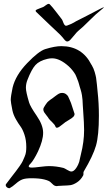

<svg xmlns="http://www.w3.org/2000/svg" viewBox="-20 -982 562 1002"><path d="M522.5 -944.3Q522.5 -942.4 513.7 -935.5Q480.5 -909.2 446.3 -874.5Q412.1 -839.8 387.7 -820.3Q379.9 -813.5 368.7 -799.3Q357.4 -785.2 348.1 -775.4Q338.9 -765.6 331.1 -765.6Q324.2 -765.6 318.4 -772.5Q303.7 -791 292.5 -802.2Q281.2 -813.5 264.6 -828.6Q248 -843.8 240.2 -851.6Q175.8 -914.1 168.9 -919.9Q166 -922.9 166 -925.8Q166 -929.7 172.9 -932.6Q179.7 -935.5 189.9 -939.5Q200.2 -943.4 205.1 -945.3Q208 -946.3 218.3 -954.1Q228.5 -961.9 233.4 -961.9Q237.3 -961.9 240.2 -959Q252.9 -946.3 272.9 -919.9Q293 -893.6 300.8 -883.8Q304.7 -879.9 308.1 -870.1Q311.5 -860.4 315.4 -854Q319.3 -847.7 325.2 -847.7Q328.1 -847.7 330.1 -848.6Q354.5 -857.4 366.2 -864.7Q377.9 -872.1 384.8 -875Q400.4 -882.8 434.6 -900.4Q468.8 -918 493.7 -931.2Q518.6 -944.3 522.5 -944.3ZM269.5 -321.3Q265.6 -332 252.4 -344.2Q239.3 -356.4 234.4 -363.3Q231.4 -369.1 223.6 -378.4Q215.8 -387.7 210.9 -395.5Q206.1 -403.3 206.1 -410.2Q206.1 -418 210 -422.9Q213.9 -429.7 216.8 -434.1Q219.7 -438.5 222.7 -442.4Q225.6 -446.3 227.5 -448.7Q229.5 -451.2 233.4 -454.1Q237.3 -457 238.3 -458Q239.3 -459 244.6 -462.9Q250 -466.8 252 -467.8Q255.9 -470.7 268.1 -480Q280.3 -489.3 287.6 -493.2Q294.9 -497.1 303.7 -497.1Q315.4 -497.1 323.7 -491.2Q332 -485.4 335.4 -479Q338.9 -472.7 343.8 -460.4Q348.6 -448.2 350.6 -444.3L369.1 -387.7Q369.1 -378.9 362.3 -372.1Q355.5 -365.2 340.3 -356.4Q325.2 -347.7 321.3 -344.7Q317.4 -341.8 307.1 -333.5Q296.9 -325.2 289.6 -320.3Q282.2 -315.4 277.3 -315.4Q271.5 -315.4 269.5 -321.3ZM123 -564.5Q115.2 -544.9 115.2 -523.4Q115.2 -502.9 131.8 -447.3Q137.7 -426.8 171.4 -377.9Q205.1 -329.1 205.1 -289.1Q205.1 -249 178.7 -192.4Q168 -169.9 157.7 -153.3Q147.5 -136.7 142.1 -131.3Q136.7 -126 133.3 -121.6Q129.9 -117.2 129.9 -113.3Q129.9 -107.4 147.5 -107.4Q158.2 -107.4 189.5 -111.3Q220.7 -115.2 235.4 -115.2Q272.5 -115.2 311.5 -105.5Q317.4 -103.5 331.1 -95.2Q344.7 -86.9 352.5 -86.9Q365.2 -86.9 377.9 -105.5Q383.8 -114.3 388.2 -124Q392.6 -133.8 393.6 -138.2Q394.5 -142.6 397.9 -157.7Q401.4 -172.9 402.3 -176.8Q418.9 -242.2 418.9 -302.7Q418.9 -336.9 414.1 -402.3Q413.1 -412.1 412.1 -432.1Q411.1 -452.1 410.6 -460.9Q410.2 -469.7 407.7 -484.9Q405.3 -500 400.4 -515.6Q399.4 -518.6 396 -529.8Q392.6 -541 392.1 -543.9Q391.6 -546.9 388.2 -556.6Q384.8 -566.4 383.3 -569.3Q381.8 -572.3 378.9 -580.6Q376 -588.9 373.5 -592.8Q371.1 -596.7 366.7 -603.5Q362.3 -610.4 358.4 -614.7Q354.5 -619.1 349.6 -625Q344.7 -630.9 338.9 -635.7Q292 -677.7 252 -677.7Q239.3 -677.7 227.5 -674.8Q185.5 -665 165 -642.6Q144.5 -620.1 123 -564.5ZM277.3 -10.7Q266.6 -10.7 258.8 -17.1Q251 -23.4 243.7 -31.2Q236.3 -39.1 210.9 -45.4Q185.5 -51.8 143.6 -51.8Q112.3 -51.8 96.2 -45.4Q80.1 -39.1 62.5 -23.4Q44.9 -7.8 30.3 0H26.4Q21.5 0 15.6 -4.9Q9.8 -9.8 9.8 -15.6Q9.8 -19.5 11.7 -21.5Q20.5 -33.2 39.1 -57.6Q57.6 -82 64 -89.8Q70.3 -97.7 82.5 -115.2Q94.7 -132.8 98.6 -141.6Q102.5 -150.4 108.4 -164.1Q114.3 -177.7 115.7 -189.5Q117.2 -201.2 117.2 -214.8Q117.2 -250 107.9 -278.3Q98.6 -306.6 86.9 -322.3Q75.2 -337.9 62.5 -360.4Q49.8 -382.8 44.9 -405.3Q36.1 -449.2 36.1 -460Q36.1 -479.5 45.9 -525.4Q61.5 -589.8 121.6 -652.3Q181.6 -714.8 215.8 -725.6Q266.6 -741.2 299.8 -741.2Q408.2 -741.2 457 -644.5Q458 -642.6 459 -641.6Q468.8 -625 474.1 -606.4Q479.5 -587.9 481.4 -576.7Q483.4 -565.4 485.8 -540.5Q488.3 -515.6 489.3 -503.9Q496.1 -444.3 496.1 -377.9Q496.1 -275.4 481 -222.2Q465.8 -168.9 417 -86.9Q415 -84 415.5 -77.1Q416 -70.3 414.1 -66.4Q401.4 -43 381.8 -30.3Q362.3 -17.6 346.7 -15.6Q331.1 -13.7 309.6 -13.2Q288.1 -12.7 282.2 -11.7Q281.2 -11.7 279.8 -11.2Q278.3 -10.7 277.3 -10.7Z"/></svg>

Font: Isabella
Style: Medium
Weight: 500
Designer: John Stracke
Version: Version 001.202